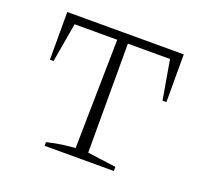

<svg xmlns="http://www.w3.org/2000/svg" viewBox="-96 -631 796 745"><g transform="rotate(20 302.0 -259.0)"><path d="M543 -518V-321H527L499 -483H325V-33L443 -17V0H157V-15Q188 -23 217 -27Q246 -31 273 -33L281 -483H105L77 -321H62V-518Z"/></g></svg>

Font: Piazzolla SC ExtraLight
Style: Regular
Weight: 200
Designer: Juan Pablo del Peral
Foundry: Huerta Tipografica
Version: Version 1.330